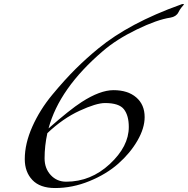

<svg xmlns="http://www.w3.org/2000/svg" viewBox="-20 -924 948 969"><path d="M219 -252Q205 -188 205 -125Q205 -74 236 -40.5Q267 -7 314 -7Q438 -7 534 -96Q630 -185 630 -283Q630 -341 605.5 -372.5Q581 -404 510 -404Q466 -404 381.5 -365Q297 -326 219 -252ZM225 -276Q333 -371 392 -409Q485 -469 553 -469Q625 -469 667.5 -432.5Q710 -396 710 -333Q710 -277 673.5 -214Q637 -151 577 -98Q517 -45 431.5 -10Q346 25 258 25Q182 25 143.5 -15.5Q105 -56 105 -121Q105 -199 143 -284.5Q181 -370 244 -446Q307 -522 362 -576.5Q417 -631 477 -680Q633 -808 890 -900Q898 -904 905 -904Q908 -904 908 -901Q908 -900 904.5 -896.5Q901 -893 894 -884Q887 -875 880 -861Q869 -840 840 -835Q773 -825 670 -775Q567 -725 499 -666Q279 -478 225 -276Z"/></svg>

Font: Miama Nueva
Style: Medium
Weight: 400
Italic angle: -28°
Version: Version 1.0